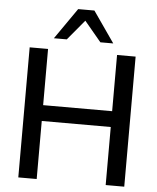

<svg xmlns="http://www.w3.org/2000/svg" viewBox="-62 -1004 867 1057"><g transform="rotate(5 372.0 -476.0)"><path d="M180.7 0V-320.8H562V0H664.6V-718.8H562V-408.2H180.7V-718.8H79.1V0ZM278.8 -780.3 371.6 -891.6 464.4 -780.3H535.6L416.5 -951.7H326.7L207.5 -780.3Z"/></g></svg>

Font: Winston
Style: Regular
Weight: 400
Designer: Vernon Adams, Kim Jin-seong, David Berlow, Cristiano Sobral
Foundry: The Winston Project Authors
Version: Version 3.004